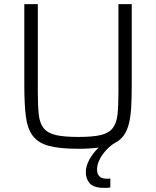

<svg xmlns="http://www.w3.org/2000/svg" viewBox="-20 -708 752 924"><path d="M550 -688H614V-298Q614 -239 611.5 -194Q609 -149 601 -115.5Q593 -82 577.5 -59Q562 -36 536 -22Q521 -14 505.5 0Q490 14 477 31Q464 48 455.5 68Q447 88 447 109Q447 127 457.5 139.5Q468 152 494 152Q497 152 501.5 152Q506 152 511 151V194Q501 196 494.5 196Q488 196 480 196Q431 196 412 174.5Q393 153 393 121Q393 92 409.5 61Q426 30 455 2Q415 8 357 8Q269 8 217 -5.5Q165 -19 138.5 -53.5Q112 -88 104.5 -147Q97 -206 97 -298V-688H162V-266Q162 -199 166.5 -157Q171 -115 190.5 -91Q210 -67 249 -58Q288 -49 357 -49Q426 -49 464.5 -58Q503 -67 522 -91Q541 -115 545.5 -157Q550 -199 550 -266Z"/></svg>

Font: Azeri Sans Light
Style: Regular
Weight: 300
Designer: Hector Gatti & Omnibus-Type (original fonts) / Cristiano Sobral (main changes and remastering)
Version: Version 1.000; ttfautohint (v1.6)